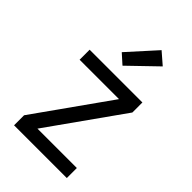

<svg xmlns="http://www.w3.org/2000/svg" viewBox="-230 -850 934 934"><g transform="rotate(45 237.5 -383.0)"><path d="M56 0V-69L327 -451H56V-520H419V-451L148 -69H419V0ZM224 -578 175 -622 305 -766 365 -714Z"/></g></svg>

Font: Iosevka QP
Style: Regular
Weight: 400
Designer: Belleve Invis
Foundry: Belleve Invis
Version: Version 20.0.0; ttfautohint (v1.8.4)